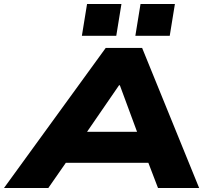

<svg xmlns="http://www.w3.org/2000/svg" viewBox="-70 -946 1052 966"><path d="M-50 0 462 -705H645L932 0H725L650 -196L730 -127H206L310 -197L173 0ZM529 -517 333 -232 298 -283H687L638 -233L533 -517ZM611 -766 637 -926H810L784 -766ZM342 -766 368 -926H541L515 -766Z"/></svg>

Font: Nunito Sans 10pt Expanded Black
Style: Italic
Weight: 900
Width: 7
Italic angle: -9°
Designer: Vernon Adams
Foundry: Vernon Adams
Version: Version 3.101;gftools[0.9.27]